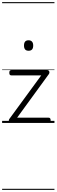

<svg xmlns="http://www.w3.org/2000/svg" viewBox="-20 -1163 535 1816"><path d="M86 0Q68 0 64.5 -13.5Q61 -27 67 -36L370 -450H88Q78 -450 73 -455.5Q68 -461 68 -475Q68 -488 73 -494Q78 -500 88 -500H427Q436 -500 441.5 -494Q447 -488 447.5 -479.5Q448 -471 442 -462L142 -50H439Q449 -50 454 -44Q459 -38 459 -23Q459 -11 454 -5.5Q449 0 439 0ZM250 -683Q228 -683 217.5 -695.5Q207 -708 207 -732Q207 -757 217.5 -769.5Q228 -782 250 -782Q271 -782 282.5 -769.5Q294 -757 294 -732Q294 -707 283 -695Q272 -683 250 -683ZM0 623H495V633H0ZM0 -20H495V0H0ZM0 -505H495V-500H0ZM0 -1143H495V-1133H0Z"/></svg>

Font: Playwrite CL Guides
Style: Regular
Weight: 400
Designer: Veronika Burian, José Scaglione
Foundry: TypeTogether
Version: Version 1.003